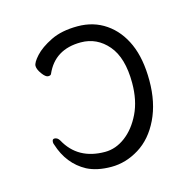

<svg xmlns="http://www.w3.org/2000/svg" viewBox="-80 -562 660 656"><g transform="rotate(-15 250.0 -234.0)"><path d="M67 -111Q65 -115 65 -120Q65 -131 73 -131Q84 -131 91 -119Q133 -42 229 -42Q267 -42 301 -67.5Q335 -93 357 -138.5Q379 -184 379 -246Q379 -335 340.5 -380Q302 -425 245 -425Q153 -425 119 -347Q117 -342 108 -342Q99 -342 87 -358.5Q75 -375 75 -387Q75 -399 95 -421Q115 -443 153.5 -462Q192 -481 248.5 -481Q305 -481 348 -451.5Q391 -422 414.5 -369Q438 -316 438 -238.5Q438 -161 410 -103Q382 -45 335 -16Q288 13 237 13Q186 13 151 -5Q90 -38 67 -111Z"/></g></svg>

Font: Moon Stars Kai T HW Light
Style: Regular
Weight: 300
Designer: GuiWonder
Version: Version 1.101